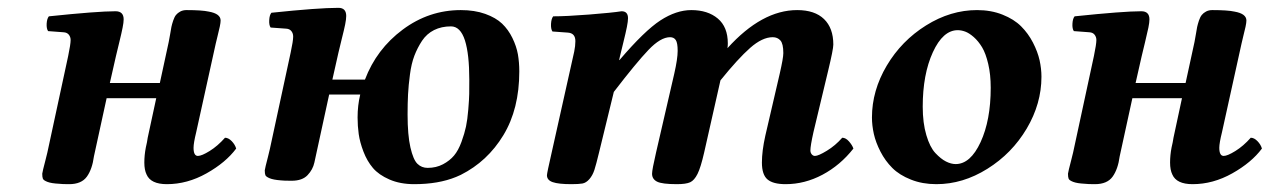

<svg xmlns="http://www.w3.org/2000/svg" viewBox="-20 -465 3273 495"><path d="M102.1 -71.8 155.8 -320.8Q162.1 -351.1 162.1 -361.8Q162.1 -369.6 157.5 -375.5Q152.8 -381.3 144 -381.8L104 -384.8Q99.6 -391.1 100.3 -404.1Q101.1 -417 106 -422.9Q231.4 -436 277.8 -436Q298.8 -436 298.8 -415Q298.8 -407.2 296.1 -393.8Q293.5 -380.4 287.4 -355.5Q281.2 -330.6 278.8 -319.8L263.2 -251H392.1L415 -356.9Q416.5 -363.3 418.5 -376Q420.4 -388.7 421.9 -395.5Q423.3 -402.3 426.5 -411.9Q429.7 -421.4 433.8 -426.5Q438 -431.6 444.8 -435.3Q451.7 -439 460.9 -439Q500.5 -439 518.1 -435.1Q548.8 -429.7 548.8 -412.1Q548.8 -406.7 546.6 -396.2Q544.4 -385.7 540.8 -371.6Q537.1 -357.4 536.1 -352.1L485.8 -124Q479 -96.2 479 -84Q479 -63 490.2 -63Q500 -63 520.5 -75.7Q541 -88.4 560.1 -109.9Q568.8 -109.9 577.4 -101.1Q585.9 -92.3 588.9 -82Q562 -45.9 512.5 -18.1Q462.9 9.8 410.2 9.8Q368.7 9.8 357.9 -15.1Q352.1 -26.9 352.1 -45.9Q352.1 -64.9 356 -85Q359.4 -99.1 360.8 -109.9L382.8 -211.9H254.9L222.2 -62Q217.8 -28.8 203.9 -9.5Q189.9 9.8 158.2 9.8Q139.6 9.8 132.8 8.8Q112.3 7.8 102.3 3.9Q92.3 0 90.6 -4.2Q88.9 -8.3 88.9 -17.1Q88.9 -19 91.3 -28.8Q93.8 -38.6 97.2 -52Q100.6 -65.4 102.1 -71.8Z M1030.8 -169.9Q1030.8 -116.7 1038.1 -85Q1045.4 -53.2 1056.2 -42.7Q1066.9 -32.2 1082.5 -32.2Q1104.5 -32.2 1122.1 -41.5Q1139.6 -50.8 1150.6 -64Q1161.6 -77.1 1169.7 -99.1Q1177.7 -121.1 1181.4 -138.7Q1185.1 -156.2 1187.3 -182.6Q1189.5 -209 1189.7 -223.1Q1189.9 -237.3 1189.9 -259.8Q1189.9 -325.2 1178.7 -360.8Q1167 -397 1142.6 -397Q1118.2 -397 1099.1 -387.5Q1080.1 -377.9 1068.1 -359.9Q1056.2 -341.8 1048.3 -321.3Q1040.5 -300.8 1036.9 -272.9Q1033.2 -245.1 1032 -221.9Q1030.8 -198.7 1030.8 -169.9ZM852.5 -444.8Q872.6 -444.8 872.6 -423.8Q872.6 -415.5 869.9 -402.1Q867.2 -388.7 861.1 -364.7Q855 -340.8 852.5 -329.1L836.9 -259.8H920.9Q950.7 -338.4 1018.3 -388.7Q1085.9 -439 1168 -439Q1203.6 -439 1231 -429.2Q1258.3 -419.4 1274.4 -404.1Q1290.5 -388.7 1301 -367.2Q1311.5 -345.7 1315.2 -325Q1318.8 -304.2 1318.8 -280.8Q1318.8 -184.1 1277.8 -116.5Q1236.8 -48.8 1168 -14.2Q1158.7 -9.8 1155.8 -8.8Q1110.4 9.8 1047.9 9.8Q1011.7 9.8 984.1 -2.2Q956.5 -14.2 941.4 -32Q926.3 -49.8 917 -74.2Q907.7 -98.6 904.8 -119.4Q901.9 -140.1 901.9 -162.1Q901.9 -193.4 908.7 -221.2H828.6L790.5 -45.9Q786.6 -27.8 772.9 -13.4Q759.3 1 731.9 1Q710.4 1 703.6 0Q684.6 -1.5 675.3 -5.4Q666 -9.3 664.3 -13.2Q662.6 -17.1 662.6 -25.9Q662.6 -27.8 665 -37.4Q667.5 -46.9 670.9 -60.8Q674.3 -74.7 675.8 -81.1L729.5 -330.1Q735.8 -359.4 735.8 -370.1V-371.1Q735.8 -378.9 731.2 -384.8Q726.6 -390.6 717.8 -391.1L677.7 -394Q673.3 -400.4 674.1 -413.3Q674.8 -426.3 679.7 -432.1Q800.3 -444.8 852.5 -444.8Z M1578.1 -318.8 1576.2 -310.1H1577.1Q1641.6 -385.7 1682.6 -412.4Q1723.6 -439 1762.2 -439Q1804.7 -439 1830.6 -417.2Q1856.4 -395.5 1856.4 -353Q1856.4 -346.7 1855.5 -340.8Q1944.3 -439 2035.2 -439Q2080.6 -439 2104.5 -415.8Q2128.4 -392.6 2128.4 -350.1Q2128.4 -337.9 2115.2 -283.2L2077.1 -124Q2069.3 -88.9 2069.3 -77.1Q2069.3 -71.3 2072.8 -67.1Q2076.2 -63 2081.1 -63Q2089.8 -63 2111.8 -76.4Q2133.8 -89.8 2151.4 -109.9Q2160.6 -109.9 2168.9 -100.3Q2177.2 -90.8 2180.2 -82Q2146.5 -39.1 2100.6 -14.6Q2054.7 9.8 2005.4 9.8Q1973.1 9.8 1958.7 -2.4Q1944.3 -14.6 1944.3 -45.9Q1944.3 -75.7 1953.1 -115.2L1990.2 -274.9Q1999.5 -315.4 1999.5 -328.1Q1999.5 -352.5 1991.9 -360.8Q1984.4 -369.1 1972.2 -369.1Q1945.3 -369.1 1914.1 -341.6Q1882.8 -314 1837.4 -257.8L1795.4 -71.8Q1786.6 -33.2 1778.3 -16.6Q1770 0 1759.3 4.9Q1748.5 9.8 1725.1 9.8Q1686.5 9.8 1673.8 3.2Q1661.1 -3.4 1661.1 -17.1Q1661.1 -27.3 1671.4 -71.8L1718.3 -274.9Q1727.1 -313.5 1727.1 -334Q1727.1 -354.5 1722.2 -361.8Q1717.3 -369.1 1707.5 -369.1Q1683.1 -369.1 1651.9 -336.4Q1620.6 -303.7 1562.5 -228L1524.4 -71.8Q1517.1 -41.5 1512.5 -27.1Q1507.8 -12.7 1499.5 -3.2Q1491.2 6.3 1481.7 8.1Q1472.2 9.8 1453.1 9.8Q1419.9 9.8 1405 4.6Q1390.1 -0.5 1390.1 -13.2Q1390.1 -18.6 1402.3 -71.8L1460.4 -332Q1463.4 -346.7 1463.4 -358.9Q1463.4 -379.4 1444.3 -380.9L1404.3 -383.8Q1399.9 -390.1 1400.6 -403.6Q1401.4 -417 1406.2 -422.9Q1439.9 -422.9 1498.8 -427.5Q1557.6 -432.1 1582.5 -436Q1599.1 -436 1599.1 -418Q1599.1 -410.2 1596.2 -395.5Q1593.3 -380.9 1587.2 -356.2Q1581.1 -331.5 1578.1 -318.8Z M2449.2 -387.2Q2411.1 -387.2 2385 -330.3Q2358.9 -273.4 2358.9 -189.9Q2358.9 -147.9 2368.2 -116.7Q2377.4 -85.4 2391.6 -70.3Q2405.8 -55.2 2418.9 -48.6Q2432.1 -42 2443.8 -42Q2481.9 -42 2508.1 -98.6Q2534.2 -155.3 2534.2 -238.8Q2534.2 -272.9 2527.8 -300Q2521.5 -327.1 2512 -343Q2502.4 -358.9 2490.5 -369.4Q2478.5 -379.9 2468.5 -383.5Q2458.5 -387.2 2449.2 -387.2ZM2394 9.8Q2357.9 9.8 2328.4 -2Q2298.8 -13.7 2280.5 -32Q2262.2 -50.3 2250 -74Q2237.8 -97.7 2232.9 -119.6Q2228 -141.6 2228 -162.1Q2228 -231.4 2266.1 -295.7Q2304.2 -359.9 2367.4 -399.4Q2430.7 -439 2499 -439Q2535.2 -439 2564.7 -427.2Q2594.2 -415.5 2612.5 -397.2Q2630.9 -378.9 2643.1 -355.2Q2655.3 -331.5 2660.2 -309.6Q2665 -287.6 2665 -267.1Q2665 -197.8 2627 -133.5Q2588.9 -69.3 2525.6 -29.8Q2462.4 9.8 2394 9.8Z M2746.6 -71.8 2800.3 -320.8Q2806.6 -351.1 2806.6 -361.8Q2806.6 -369.6 2802 -375.5Q2797.4 -381.3 2788.6 -381.8L2748.5 -384.8Q2744.1 -391.1 2744.9 -404.1Q2745.6 -417 2750.5 -422.9Q2876 -436 2922.4 -436Q2943.4 -436 2943.4 -415Q2943.4 -407.2 2940.7 -393.8Q2938 -380.4 2931.9 -355.5Q2925.8 -330.6 2923.3 -319.8L2907.7 -251H3036.6L3059.6 -356.9Q3061 -363.3 3063 -376Q3064.9 -388.7 3066.4 -395.5Q3067.9 -402.3 3071 -411.9Q3074.2 -421.4 3078.4 -426.5Q3082.5 -431.6 3089.4 -435.3Q3096.2 -439 3105.5 -439Q3145 -439 3162.6 -435.1Q3193.4 -429.7 3193.4 -412.1Q3193.4 -406.7 3191.2 -396.2Q3189 -385.7 3185.3 -371.6Q3181.6 -357.4 3180.7 -352.1L3130.4 -124Q3123.5 -96.2 3123.5 -84Q3123.5 -63 3134.8 -63Q3144.5 -63 3165 -75.7Q3185.5 -88.4 3204.6 -109.9Q3213.4 -109.9 3221.9 -101.1Q3230.5 -92.3 3233.4 -82Q3206.5 -45.9 3157 -18.1Q3107.4 9.8 3054.7 9.8Q3013.2 9.8 3002.4 -15.1Q2996.6 -26.9 2996.6 -45.9Q2996.6 -64.9 3000.5 -85Q3003.9 -99.1 3005.4 -109.9L3027.3 -211.9H2899.4L2866.7 -62Q2862.3 -28.8 2848.4 -9.5Q2834.5 9.8 2802.7 9.8Q2784.2 9.8 2777.3 8.8Q2756.8 7.8 2746.8 3.9Q2736.8 0 2735.1 -4.2Q2733.4 -8.3 2733.4 -17.1Q2733.4 -19 2735.8 -28.8Q2738.3 -38.6 2741.7 -52Q2745.1 -65.4 2746.6 -71.8Z"/></svg>

Font: Common Serif
Style: Bold Italic
Weight: 700
Italic angle: -12°
Designer: Philipp H. Poll, Khaled Hosny
Foundry: Stefan Peev, Context Ltd.
Version: Version 1.026